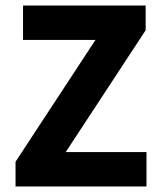

<svg xmlns="http://www.w3.org/2000/svg" viewBox="-20 -672 581 692"><path d="M36 0V-89L324 -528H63V-652H505V-563L217 -124H508V0Z"/></svg>

Font: Source Sans 3 ExtraLight
Style: Bold
Weight: 700
Version: Version 3.052;hotconv 1.1.0;makeotfexe 2.6.0